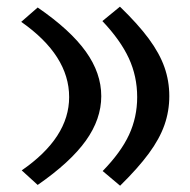

<svg xmlns="http://www.w3.org/2000/svg" viewBox="-20 -560 582 587"><path d="M346.7 -539.6Q401.9 -486.3 434.8 -441.7Q467.8 -397 482.7 -354.7Q497.6 -312.5 497.6 -266.1Q497.6 -220.2 482.7 -177.7Q467.8 -135.3 434.8 -90.6Q401.9 -45.9 347.2 7.8L293.9 -37.1Q349.6 -94.2 374.5 -147.9Q399.4 -201.7 399.4 -263.2Q399.4 -326.7 373.8 -382.1Q348.1 -437.5 293 -495.6ZM95.2 -537.1Q195.3 -468.3 242.4 -402.3Q289.6 -336.4 289.6 -266.1Q289.6 -195.8 242.4 -129.9Q195.3 -64 95.2 5.4L46.4 -39.1Q191.4 -139.2 191.4 -263.2Q191.4 -390.6 44.9 -493.2Z"/></svg>

Font: Pinar-DS1-FD SemiBold
Style: Regular
Weight: 600
Designer: Amin Abedi
Version: Version 3.000